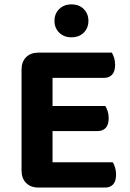

<svg xmlns="http://www.w3.org/2000/svg" viewBox="-20 -844 586 866"><path d="M77.2 -416.2H217V-6.7Q208.4 -4.4 190.8 -1.2Q173.2 2 153.6 2Q118.4 2 97.8 -18.8Q77.2 -39.5 77.2 -74.4ZM217 -190.6 77.2 -190.9V-530.3Q77.2 -565.5 97.8 -586.1Q118.4 -606.7 153.6 -606.7Q173.2 -606.7 190.8 -603.7Q208.4 -600.7 217 -598ZM153.6 -252.9V-365.8H455.2Q460.9 -357.2 465.5 -342.9Q470.2 -328.6 470.2 -311.4Q470.2 -281.5 456.9 -267.2Q443.6 -252.9 420 -252.9ZM153.6 2V-112.2H488.6Q494.2 -103.6 498.9 -88.8Q503.5 -74.1 503.5 -56.5Q503.5 -26.6 490.3 -12.3Q477 2 453.4 2ZM153.6 -492.8V-606.7H484.3Q489.9 -598.1 494.5 -583.8Q499.2 -569.5 499.2 -552.2Q499.2 -522.4 485.9 -507.6Q472.6 -492.8 449.1 -492.8ZM378.8 -749.8Q378.8 -717.9 357.8 -696.8Q336.7 -675.7 302.1 -675.7Q268.5 -675.7 247.1 -696.8Q225.7 -717.9 225.7 -749.8Q225.7 -782 247 -803.1Q268.4 -824.2 301.9 -824.2Q337 -824.2 357.9 -803.1Q378.8 -782 378.8 -749.8Z"/></svg>

Font: Baloo Tammudu 2
Style: Regular
Weight: 400
Designer: Maithili Shingre, Omkar Shende and Ek Type
Foundry: Ek Type
Version: Version 1.700